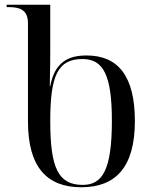

<svg xmlns="http://www.w3.org/2000/svg" viewBox="-20 -780 644 810"><path d="M323 10C469 10 549 -76 549 -269C549 -461 477 -546 345 -546C267 -546 211 -517 192 -417H190C192 -493 192 -543 192 -576V-760H8V-750H16C60 -750 98 -741 98 -682V-267C98 -75 178 10 323 10ZM329 0C227 0 192 -69 192 -269C192 -462 224 -531 328 -531C417 -531 452 -461 452 -270C452 -61 411 0 329 0Z"/></svg>

Font: Noto Serif Display
Style: Regular
Weight: 400
Designer: Monotype Design Team
Foundry: Monotype Imaging Inc.
Version: Version 2.009